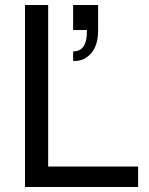

<svg xmlns="http://www.w3.org/2000/svg" viewBox="-20 -749 596 769"><path d="M172.9 -729V-82H533.2V0H80.1V-729ZM272.9 -729H373V-626Q373 -549.8 325.2 -518.1Q305.2 -504.9 280.8 -504.9H272.9V-543Q330.1 -543 328.1 -628.9H272.9Z"/></svg>

Font: SolaimanLipi
Style: Normal
Weight: 400
Designer: Solaiman Karim
Foundry: Al Mamun Sumon
Version: Version 2.000